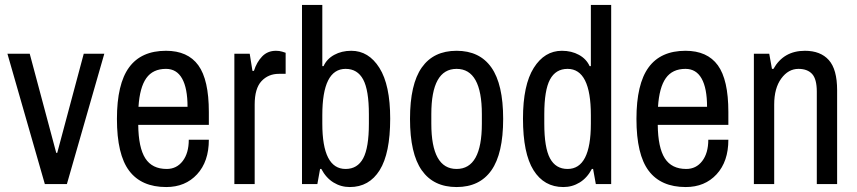

<svg xmlns="http://www.w3.org/2000/svg" viewBox="-20 -743 3459 775"><path d="M161 0 10 -526H100L207 -126H211L318 -526H401L250 0Z M823 -291V-239H538Q539 -147 566.5 -104Q594 -61 653 -61Q693 -61 717.5 -93Q742 -125 742 -179H823Q823 -91 775.5 -39.5Q728 12 651 12Q551 12 501.5 -53.5Q452 -119 452 -263Q452 -404 501 -471Q550 -538 650 -538Q738 -538 780.5 -479.5Q823 -421 823 -291ZM539 -312H737Q737 -387 715 -426Q693 -465 650 -465Q597 -465 570.5 -427.5Q544 -390 539 -312Z M1133 -530V-445H1106Q1063 -445 1035.5 -415.5Q1008 -386 1008 -321V0H926V-526H988L999 -457H1005Q1016 -492 1038 -515Q1060 -538 1094 -538Q1108 -538 1119 -534.5Q1130 -531 1133 -530Z M1261 0H1199V-723H1281V-476H1286Q1299 -505 1329 -521.5Q1359 -538 1398 -538Q1468 -538 1511.5 -469Q1555 -400 1555 -264Q1555 -124 1512.5 -56Q1470 12 1392 12Q1356 12 1326 -6.5Q1296 -25 1277 -61H1272ZM1375 -465Q1281 -465 1281 -278V-244Q1281 -61 1375 -61Q1423 -61 1446 -104Q1469 -147 1469 -244V-282Q1469 -379 1446 -422Q1423 -465 1375 -465Z M2011 -263Q2011 -123 1963.5 -55.5Q1916 12 1823 12Q1730 12 1682.5 -55.5Q1635 -123 1635 -263Q1635 -403 1682.5 -470.5Q1730 -538 1823 -538Q1916 -538 1963.5 -470.5Q2011 -403 2011 -263ZM1721 -282V-244Q1721 -61 1823 -61Q1925 -61 1925 -244V-282Q1925 -465 1823 -465Q1721 -465 1721 -282Z M2385 0 2374 -61H2369Q2350 -25 2320 -6.5Q2290 12 2254 12Q2176 12 2133.5 -56Q2091 -124 2091 -264Q2091 -400 2134.5 -469Q2178 -538 2248 -538Q2287 -538 2317 -521.5Q2347 -505 2360 -476H2365V-723H2447V0ZM2177 -282V-244Q2177 -147 2200 -104Q2223 -61 2271 -61Q2365 -61 2365 -244V-278Q2365 -465 2271 -465Q2223 -465 2200 -422Q2177 -379 2177 -282Z M2920 -291V-239H2635Q2636 -147 2663.5 -104Q2691 -61 2750 -61Q2790 -61 2814.5 -93Q2839 -125 2839 -179H2920Q2920 -91 2872.5 -39.5Q2825 12 2748 12Q2648 12 2598.5 -53.5Q2549 -119 2549 -263Q2549 -404 2598 -471Q2647 -538 2747 -538Q2835 -538 2877.5 -479.5Q2920 -421 2920 -291ZM2636 -312H2834Q2834 -387 2812 -426Q2790 -465 2747 -465Q2694 -465 2667.5 -427.5Q2641 -390 2636 -312Z M3359 -379V0H3277V-373Q3277 -424 3258 -444.5Q3239 -465 3203 -465Q3162 -465 3133.5 -426Q3105 -387 3105 -321V0H3023V-526H3085L3096 -465H3102Q3143 -538 3229 -538Q3292 -538 3325.5 -500.5Q3359 -463 3359 -379Z"/></svg>

Font: Archivo Narrow
Style: Regular
Weight: 400
Designer: Hector Gatti
Foundry: Omnibus-Type
Version: Version 1.003